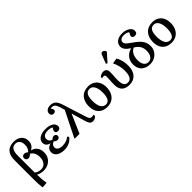

<svg xmlns="http://www.w3.org/2000/svg" viewBox="206 -2118 3658 3658"><g transform="rotate(-45 2034.5 -289.0)"><path d="M94 223 83 216Q72 114 72 -5V-522Q72 -782 311 -782Q408 -782 466 -730.5Q524 -679 524 -593Q524 -484 427 -432V-430Q498 -416 538 -362Q578 -308 578 -229Q578 -158 546 -103Q514 -48 456.5 -17Q399 14 325 14Q287 14 246.5 3.5Q206 -7 182 -23H180Q180 33 185.5 97.5Q191 162 201 215ZM311 -38Q377 -38 417.5 -88Q458 -138 458 -220Q458 -350 368 -400Q343 -377 325 -367.5Q307 -358 288 -358Q260 -358 243 -374.5Q226 -391 226 -417Q226 -446 242.5 -462Q259 -478 287 -478Q329 -478 364 -443Q395 -476 408.5 -509.5Q422 -543 422 -587Q422 -656 390.5 -694.5Q359 -733 304 -733Q240 -733 209 -686.5Q178 -640 178 -543V-83Q197 -64 235 -51Q273 -38 311 -38Z M887 14Q789 14 730.5 -26Q672 -66 672 -133Q672 -232 786 -263V-264Q682 -290 682 -376Q682 -444 742.5 -484.5Q803 -525 905 -525Q1004 -525 1062 -489Q1120 -453 1120 -391Q1120 -361 1102.5 -344Q1085 -327 1054 -327Q1026 -327 1010 -339.5Q994 -352 994 -375Q994 -388 1001 -403.5Q1008 -419 1027 -450Q988 -474 915 -474Q854 -474 819.5 -448.5Q785 -423 785 -378Q785 -312 858 -285Q878 -305 894.5 -313Q911 -321 929 -321Q954 -321 969.5 -306Q985 -291 985 -268Q985 -244 969 -228.5Q953 -213 927 -213Q888 -213 855 -249Q782 -220 782 -158Q782 -115 817.5 -91Q853 -67 916 -67Q971 -67 1017.5 -83.5Q1064 -100 1096 -130L1124 -100Q1085 -46 1023 -16Q961 14 887 14Z M1746 -71 1755 -38Q1737 -14 1712 -0.5Q1687 13 1661 13Q1631 13 1611 2Q1591 -9 1576 -37.5Q1561 -66 1546 -119L1471 -377H1467L1303 0H1182L1171 -7L1428 -523L1402 -613Q1382 -679 1357.5 -706.5Q1333 -734 1292 -734Q1271 -734 1256 -727Q1284 -691 1284 -665Q1284 -644 1268.5 -631.5Q1253 -619 1227 -619Q1198 -619 1181.5 -636Q1165 -653 1165 -684Q1165 -727 1199.5 -754.5Q1234 -782 1289 -782Q1360 -782 1401 -745.5Q1442 -709 1471 -618L1625 -133Q1638 -94 1654 -78Q1670 -62 1696 -62Q1721 -62 1746 -71Z M2042 14Q1929 14 1863.5 -55Q1798 -124 1798 -244Q1798 -375 1867 -450Q1936 -525 2058 -525Q2130 -525 2183.5 -493.5Q2237 -462 2266.5 -404Q2296 -346 2296 -268Q2296 -182 2265 -118.5Q2234 -55 2177 -20.5Q2120 14 2042 14ZM2057 -39Q2173 -39 2173 -245Q2173 -353 2138 -413Q2103 -473 2041 -473Q1920 -473 1920 -274Q1920 -160 1955.5 -99.5Q1991 -39 2057 -39Z M2640 14Q2431 14 2431 -196Q2431 -244 2433 -277Q2435 -310 2437.5 -339.5Q2440 -369 2440 -405Q2440 -453 2401 -453Q2380 -453 2361 -443L2352 -475Q2397 -520 2455 -520Q2549 -520 2549 -422Q2549 -383 2547 -353.5Q2545 -324 2542.5 -292Q2540 -260 2540 -213Q2540 -123 2566 -81Q2592 -39 2647 -39Q2708 -39 2736.5 -90Q2765 -141 2765 -253Q2765 -312 2748 -378.5Q2731 -445 2703 -499L2810 -517L2820 -510Q2849 -460 2864.5 -396Q2880 -332 2880 -267Q2880 -134 2816.5 -60Q2753 14 2640 14ZM2631 -574 2602 -590 2665 -754Q2675 -781 2686 -791Q2697 -801 2716 -801Q2755 -801 2777 -751V-738Z M3198 14Q3085 14 3021.5 -46.5Q2958 -107 2958 -214Q2958 -306 3009.5 -371Q3061 -436 3152 -458Q3083 -505 3054.5 -543.5Q3026 -582 3026 -626Q3026 -697 3081 -739.5Q3136 -782 3229 -782Q3288 -782 3335.5 -764Q3383 -746 3410.5 -715Q3438 -684 3438 -645Q3438 -574 3370 -574Q3341 -574 3325 -587Q3309 -600 3309 -623Q3309 -636 3316 -653Q3323 -670 3342 -700Q3298 -734 3222 -734Q3174 -734 3145.5 -712.5Q3117 -691 3117 -655Q3117 -634 3127 -616.5Q3137 -599 3166 -575Q3195 -551 3253 -511Q3324 -463 3366 -419Q3408 -375 3427 -329Q3446 -283 3446 -227Q3446 -159 3413.5 -104.5Q3381 -50 3325 -18Q3269 14 3198 14ZM3201 -37Q3259 -37 3293.5 -85.5Q3328 -134 3328 -215Q3328 -288 3297.5 -339.5Q3267 -391 3197 -433Q3141 -411 3109 -352.5Q3077 -294 3077 -213Q3077 -129 3109.5 -83Q3142 -37 3201 -37Z M3772 14Q3659 14 3593.5 -55Q3528 -124 3528 -244Q3528 -375 3597 -450Q3666 -525 3788 -525Q3860 -525 3913.5 -493.5Q3967 -462 3996.5 -404Q4026 -346 4026 -268Q4026 -182 3995 -118.5Q3964 -55 3907 -20.5Q3850 14 3772 14ZM3787 -39Q3903 -39 3903 -245Q3903 -353 3868 -413Q3833 -473 3771 -473Q3650 -473 3650 -274Q3650 -160 3685.5 -99.5Q3721 -39 3787 -39Z"/></g></svg>

Font: Literata 36pt Medium
Style: Regular
Weight: 500
Designer: Latin by Veronika Burian and Jose Scaglione. Greek by Irene Vlachou. Cyrillic by Vera Evstafieva.
Foundry: TypeTogether
Version: Version 3.002